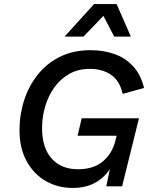

<svg xmlns="http://www.w3.org/2000/svg" viewBox="-20 -917 749 945"><path d="M337 8Q265 8 206 -25.5Q147 -59 111.5 -123Q76 -187 76 -276Q76 -353 99 -424Q122 -495 166.5 -550.5Q211 -606 276 -638Q341 -670 426 -670Q490 -670 543.5 -651Q597 -632 635 -591Q673 -550 689 -484L584 -455Q569 -520 526.5 -549Q484 -578 422 -578Q365 -578 321.5 -553.5Q278 -529 248 -487.5Q218 -446 202.5 -393.5Q187 -341 187 -286Q187 -190 234 -137Q281 -84 364 -84Q440 -84 485.5 -122Q531 -160 547 -221L554 -249H362L382 -335H664L581 0H503L521 -85Q491 -40 445.5 -16Q400 8 337 8ZM554 -897 624 -737H542L489 -839L391 -737H298L443 -897Z"/></svg>

Font: Work Sans Medium
Style: Italic
Weight: 500
Italic angle: -13°
Designer: Wei Huang
Foundry: Wei Huang
Version: Version 2.012; ttfautohint (v1.8.3)